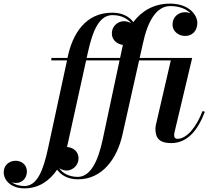

<svg xmlns="http://www.w3.org/2000/svg" viewBox="-210 -780 1172 1060"><path d="M921 -163 908 -167C875 -79 821 -13.5 769.5 -13.5C757 -13.5 751.5 -21.5 751.5 -32C751.5 -37 752 -44 753.5 -50L851 -460H561L579 -540C604.5 -660 652 -746.5 730 -746.5C782.5 -746.5 819.5 -729.5 841.5 -706.5C832 -710.5 821.5 -713 810.5 -712.5C775.5 -713 742.5 -685.5 742.5 -646C742.5 -602.5 780 -581.5 812.5 -581.5C850.5 -581.5 879.5 -609 879.5 -653.5C879.5 -695.5 835.5 -760 728 -760C638.5 -760 571.5 -718.5 526 -658C505.5 -686 468 -710 409.5 -710C262 -710 189.5 -593 163 -461.5V-460H73.5V-446.5H160L55 40C29 160 -4.5 247 -75 247C-104 247 -128.5 239 -146 226C-137.5 229 -129 230.5 -121 230C-87.5 230 -61.5 203.5 -61.5 167C-61.5 128 -93 107.5 -123 107.5C-158.5 107.5 -189.5 131 -189.5 171C-189.5 218 -146 260 -75 260C3.5 260 63.5 218.5 105.5 156.5C126 186 164 210 220.5 210C355.5 210 437.5 94.5 466.5 -38.5L558 -446.5H733L650.5 -90C649 -84 648 -73 648 -68C648 -13 675.5 10 735 10C826.5 10 883 -63 921 -163ZM275 -490C301.5 -610 337 -696.5 411 -696.5C461 -696.5 495.5 -676.5 514 -651.5C501.5 -659 486.5 -663 474.5 -663C440 -663 407.5 -635 407.5 -596C407.5 -557 438.5 -536 468.5 -532C467 -525.5 465.5 -518.5 464 -511.5L453 -460H268.5ZM157.5 161.5C189.5 161.5 223.5 134.5 223.5 94.5C223.5 52 189 33.5 160 31.5C161.5 25 163 18.5 164.5 11.5L265.5 -446.5H450L357 -10C331.5 110.5 289.5 196.5 219 196.5C170.5 196.5 135 175.5 116.5 148.5C130 157.5 146 161.5 157.5 161.5Z"/></svg>

Font: Bodoni* 16pt Medium
Style: Italic
Weight: 500
Italic angle: -13°
Version: Version 2.3